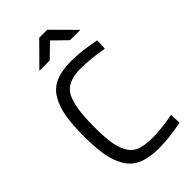

<svg xmlns="http://www.w3.org/2000/svg" viewBox="-280 -1010 1103 1103"><g transform="rotate(-45 272.0 -458.0)"><path d="M503 -11Q400 10 318 10Q236 10 185.5 -12.5Q135 -35 107.5 -82.5Q80 -130 69.5 -191.5Q59 -253 59 -345Q59 -437 69.5 -499.5Q80 -562 107.5 -610Q135 -658 185 -680Q235 -702 315 -702Q395 -702 503 -680L500 -615Q399 -633 320 -633Q210 -633 174.5 -567.5Q139 -502 139 -344Q139 -265 145.5 -217Q152 -169 171 -130.5Q190 -92 226.5 -75.5Q263 -59 333.5 -59Q404 -59 500 -77ZM144 -791 278 -926H343L477 -791H393L311 -871L228 -791Z"/></g></svg>

Font: Titillium Web
Style: Regular
Weight: 400
Version: Version 1.002;PS 57.000;hotconv 1.0.70;makeotf.lib2.5.55311